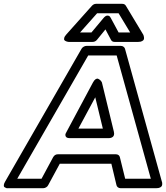

<svg xmlns="http://www.w3.org/2000/svg" viewBox="-88 -967 877 1012"><path d="M-61 -9.8 341.8 -710Q345.2 -716.3 352.8 -720.7Q360.4 -725.1 367.2 -725.1H549.8Q557.1 -725.1 563.2 -720.5Q569.3 -715.8 570.8 -710L765.1 -9.8Q765.6 -8.3 766.4 -6.1Q767.1 -3.9 767.1 2.2Q767.1 8.3 764.9 12.9Q762.7 17.6 755.6 21.2Q748.5 24.9 736.8 24.9H546.9Q539.6 24.9 533.4 20.3Q527.3 15.6 525.9 8.8L499 -104H227.1L166 8.8Q162.6 16.1 155 20.5Q147.5 24.9 140.1 24.9H-43Q-43 24.4 -47.1 25.1Q-51.3 25.9 -55.9 23.9Q-60.5 22 -64.5 19.3Q-68.4 16.6 -67.9 8.8Q-67.4 1 -61 -9.8ZM2.9 -24.9H130.9L191.9 -138.2Q200.7 -153.8 216.8 -153.8H522.9Q530.8 -153.8 536.6 -149.7Q542.5 -145.5 543.9 -138.2L571.8 -24.9H707L526.9 -674.8H377ZM262.2 -786.1 397 -937Q406.7 -946.8 418 -946.8H556.2Q569.3 -946.8 575.2 -937L666 -786.1Q667 -784.7 668.2 -782Q669.4 -779.3 670.7 -772.2Q671.9 -765.1 670.4 -760Q668.9 -754.9 661.4 -750.5Q653.8 -746.1 640.1 -746.1H516.1Q502.4 -746.1 497.1 -756.8L467.8 -812L422.9 -756.8Q413.6 -746.1 399.9 -746.1H275.9Q273.9 -746.1 270.8 -746.3Q267.6 -746.6 261.2 -749Q254.9 -751.5 251.7 -755.1Q248.5 -758.8 250.5 -767.1Q252.4 -775.4 262.2 -786.1ZM263.2 -272.9 401.9 -532.2Q408.7 -544.9 416 -549.6Q423.3 -554.2 429 -551.8Q434.6 -549.3 439.5 -545.2Q444.3 -541 446.8 -536.6L449.2 -532.2L512.2 -272.9Q514.6 -262.2 512.7 -255.4Q510.7 -248.5 505.9 -245.1Q501 -241.7 495.8 -240.2Q490.7 -238.8 486.8 -238.8H482.9H280.8Q263.2 -238.8 258.8 -247.3Q254.4 -255.9 258.8 -264.6ZM325.2 -289.1H454.1L414.1 -454.1ZM334 -795.9H394L456.1 -870.1Q467.8 -884.8 478 -884.8Q488.3 -884.8 492.7 -877.4L497.1 -870.1L537.1 -795.9H598.1L537.1 -897H423.8Z"/></svg>

Font: Trueno Bold Outline
Style: Italic
Weight: 700
Width: 6
Designer: Julieta Ulanovsky
Foundry: Julieta Ulanovsky
Version: Version 3.001b | FøM Fix